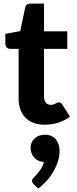

<svg xmlns="http://www.w3.org/2000/svg" viewBox="-20 -689 429 1073"><path d="M231 8Q160 8 122 -31.5Q84 -71 84 -139V-416H37Q26 -416 18 -423Q10 -430 10 -444V-500L93 -515L121 -647Q126 -669 152 -669H226V-514H356V-416H226V-149Q226 -128 236 -115.5Q246 -103 264 -103Q275 -103 283 -106.5Q291 -110 297 -113.5Q303 -117 310 -117Q320 -117 328 -105L371 -37Q342 -15 305.5 -3.5Q269 8 231 8ZM194 364 169 342Q165 337 162 332.5Q159 328 159 322Q159 311 170 303Q182 290 201 266Q220 242 225 216Q225 216 224 216Q223 216 223 216Q191 214 171 191.5Q151 169 151 136Q151 106 173.5 85Q196 64 230 64Q271 64 292 90Q313 116 313 154Q313 207 281 265Q249 323 194 364Z"/></svg>

Font: Aleo ExtraBold
Style: Regular
Weight: 800
Designer: Alessio Laiso
Foundry: Alessio Laiso
Version: Version 2.001;gftools[0.9.29]